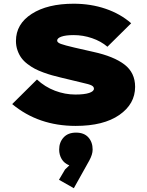

<svg xmlns="http://www.w3.org/2000/svg" viewBox="-20 -659 784 1022"><path d="M473.1 137.2Q473.1 163.1 455.1 195.8L373 342.8L293.9 297.9L326.2 243.2L349.1 221.2Q321.8 210.4 308.3 187.7Q294.9 165 294.9 137.2Q294.9 98.6 318.4 72.8Q341.8 46.9 384.8 46.9Q427.7 46.9 450.4 72.3Q473.1 97.7 473.1 137.2ZM699.2 -196.8Q699.2 -105.5 615.2 -47.1Q531.2 11.2 382.8 11.2Q184.6 11.2 44.9 -105L176.8 -235.8Q219.2 -196.3 272.7 -176Q326.2 -155.8 380.9 -155.8Q429.2 -155.8 454.6 -164.3Q480 -172.9 480 -187Q480 -197.8 467.3 -204.3Q454.6 -210.9 416 -219.2Q410.6 -220.2 361.3 -232.4Q312 -244.6 304.2 -246.1Q277.8 -252.4 257.6 -258.1Q237.3 -263.7 211.2 -273.2Q185.1 -282.7 165.5 -293Q146 -303.2 126.2 -318.4Q106.4 -333.5 93.8 -350.8Q81.1 -368.2 73 -391.4Q64.9 -414.6 64.9 -440.9Q64.9 -531.2 148.9 -585.2Q232.9 -639.2 372.1 -639.2Q463.4 -639.2 542.2 -612.3Q621.1 -585.4 678.2 -535.2L551.8 -410.2Q517.6 -439.5 470 -455.8Q422.4 -472.2 372.1 -472.2Q330.1 -472.2 307.1 -464.1Q284.2 -456.1 284.2 -442.9Q284.2 -432.6 304 -425.3Q323.7 -418 376 -405.8L477.1 -382.8Q585.9 -358.9 642.6 -315.4Q699.2 -272 699.2 -196.8Z"/></svg>

Font: Sinkin Sans 900 X Black
Style: Regular
Weight: 950
Designer: Keith Bates
Foundry: K-Type
Version: Sinkin Sans (version 1.0)  by Keith Bates   •   © 2014   www